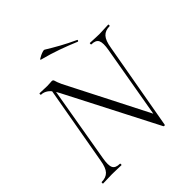

<svg xmlns="http://www.w3.org/2000/svg" viewBox="-210 -936 1103 1103"><g transform="rotate(-45 341.5 -384.5)"><path d="M492 11 207 -543Q186 -584 165.5 -598.5Q145 -613 124 -613Q121 -613 121 -619Q121 -625 124 -625Q138 -625 154.5 -624Q171 -623 184 -623Q196 -623 206.5 -624Q217 -625 222 -625Q233 -625 235.5 -613.5Q238 -602 251 -573L510 -65L504 11Q503 14 498.5 14.5Q494 15 492 11ZM15 0Q13 0 13 -6Q13 -12 15 -12Q51 -12 70.5 -32.5Q90 -53 98 -104L186 -602L202 -600L117 -104Q108 -53 118 -32.5Q128 -12 164 -12Q166 -12 166 -6Q166 0 164 0Q148 0 130.5 -1Q113 -2 90 -2Q70 -2 51 -1Q32 0 15 0ZM504 11 492 -20 579 -520Q588 -571 578 -592Q568 -613 532 -613Q530 -613 530 -619Q530 -625 532 -625Q548 -625 565.5 -623.5Q583 -622 606 -622Q626 -622 645 -623.5Q664 -625 681 -625Q683 -625 683 -619Q683 -613 681 -613Q645 -613 625.5 -592Q606 -571 598 -520ZM488 -679Q436 -701 383 -720Q330 -739 265 -756Q260 -758 266.5 -762.5Q273 -767 284.5 -772.5Q296 -778 306.5 -781Q317 -784 320 -782Q359 -758 400.5 -735Q442 -712 492 -689Q496 -688 494 -683Q492 -678 488 -679Z"/></g></svg>

Font: Cormorant Infant Light
Style: Italic
Weight: 300
Italic angle: -10°
Designer: Christian Thalmann (Catharsis Fonts)
Foundry: Catharsis Fonts
Version: Version 4.001